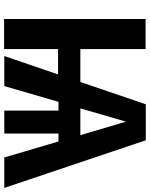

<svg xmlns="http://www.w3.org/2000/svg" viewBox="83 -815 733 939"><g transform="rotate(90 449.5 -345.5)"><path d="M750 0 672 -265H633V0H521V-265H478L401 0H254L344 -263H220V1H73V-691H220V-372H381L490 -692H666L899 0ZM510 -372H641L575 -595Z"/></g></svg>

Font: Fira Sans SemiBold
Style: Regular
Weight: 600
Designer: bBox Type GmbH & Carrois Corporate GbR & Edenspiekermann AG
Foundry: bBox Type GmbH & Carrois Corporate GbR & Edenspiekermann AG
Version: Version 4.301;PS 004.301;hotconv 1.0.88;makeotf.lib2.5.64775